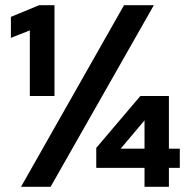

<svg xmlns="http://www.w3.org/2000/svg" viewBox="-20 -720 730 740"><path d="M537 0V-73H351V-150L521 -350H631V-147H673V-73H631V0ZM445 -147H537V-256ZM95 -350V-603L22 -574V-655L131 -700H190V-350ZM61 0 458 -700H573L175 0Z"/></svg>

Font: Red Hat Text VF
Style: Regular
Weight: 300
Designer: Pentagram, MCKL
Foundry: Pentagram, MCKL
Version: Version 1.023